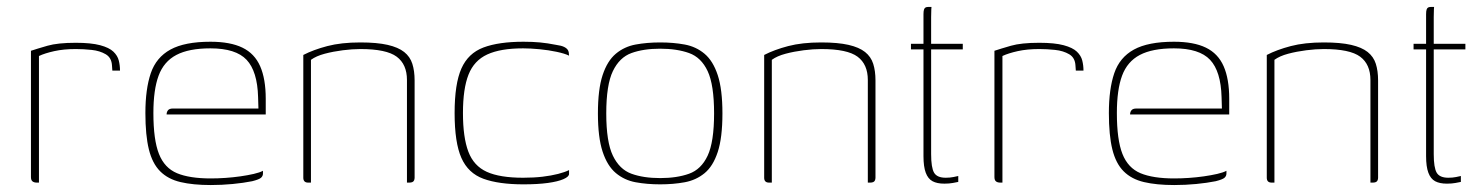

<svg xmlns="http://www.w3.org/2000/svg" viewBox="-20 -525 4255 552"><path d="M92 0H86Q78 0 73.5 -3.5Q69 -7 69 -16V-379Q87 -385 116.5 -393.5Q146 -402 198 -402Q242 -402 268 -395Q294 -388 306 -376.5Q318 -365 321.5 -351Q325 -337 325 -322H303L302 -336Q301 -359 284 -369Q267 -379 243.5 -381.5Q220 -384 198 -384Q163 -384 136 -378Q109 -372 92 -364Z M586 7Q535 7 499 -1.5Q463 -10 440.5 -32.5Q418 -55 408 -95.5Q398 -136 398 -200Q398 -269 413.5 -314.5Q429 -360 470 -382.5Q511 -405 585 -405Q642 -405 677 -388Q712 -371 728 -334.5Q744 -298 744 -241V-196H459Q459 -203 463 -208Q467 -213 477 -213H723L722 -246Q720 -320 689 -353Q658 -386 585 -386Q523 -386 487 -367Q451 -348 436 -307.5Q421 -267 421 -200Q421 -123 437 -82.5Q453 -42 489 -27Q525 -12 586 -12Q606 -12 628 -13.5Q650 -15 671 -18Q692 -21 709.5 -25Q727 -29 736 -34V-26Q736 -19 730.5 -14Q725 -9 705 -4Q680 1 649 4Q618 7 586 7Z M866 0Q852 0 852 -14V-367Q881 -382 921 -392.5Q961 -403 1016 -403Q1064 -403 1094.5 -396Q1125 -389 1142 -375.5Q1159 -362 1165.5 -341.5Q1172 -321 1172 -294V-14Q1172 -10 1170.5 -6.5Q1169 -3 1165.5 -1.5Q1162 0 1157 0H1150V-295Q1150 -340 1120.5 -362Q1091 -384 1016 -384Q993 -384 965.5 -380.5Q938 -377 913.5 -370.5Q889 -364 874 -353V0Z M1485 5Q1414 5 1370 -11Q1326 -27 1306.5 -71Q1287 -115 1287 -200Q1287 -284 1306.5 -328Q1326 -372 1370 -388.5Q1414 -405 1485 -405Q1511 -405 1532.5 -403Q1554 -401 1579 -396Q1594 -394 1602 -390Q1610 -386 1613 -380.5Q1616 -375 1616 -365Q1604 -371 1580.5 -376Q1557 -381 1531 -383.5Q1505 -386 1484 -386Q1419 -386 1381 -368.5Q1343 -351 1327 -310.5Q1311 -270 1311 -200Q1311 -130 1326.5 -89Q1342 -48 1379.5 -31Q1417 -14 1484 -14Q1515 -14 1540 -17Q1565 -20 1584.5 -25Q1604 -30 1616 -36V-25Q1616 -17 1600 -10Q1584 -3 1555 1Q1526 5 1485 5Z M1878 5Q1840 5 1807.5 -1Q1775 -7 1750.5 -27.5Q1726 -48 1712.5 -89Q1699 -130 1699 -199Q1699 -268 1712.5 -309Q1726 -350 1750.5 -370.5Q1775 -391 1807.5 -397Q1840 -403 1878 -403Q1916 -403 1948.5 -397Q1981 -391 2005.5 -370.5Q2030 -350 2043.5 -309Q2057 -268 2057 -199Q2057 -129 2043.5 -88Q2030 -47 2005.5 -27Q1981 -7 1948.5 -1Q1916 5 1878 5ZM1878 -13Q1926 -13 1961 -25.5Q1996 -38 2014.5 -77.5Q2033 -117 2033 -199Q2033 -281 2014.5 -320.5Q1996 -360 1961 -372.5Q1926 -385 1878 -385Q1830 -385 1795.5 -372.5Q1761 -360 1742 -320.5Q1723 -281 1723 -199Q1723 -117 1742 -77.5Q1761 -38 1795.5 -25.5Q1830 -13 1878 -13Z M2191 0Q2177 0 2177 -14V-367Q2206 -382 2246 -392.5Q2286 -403 2341 -403Q2389 -403 2419.5 -396Q2450 -389 2467 -375.5Q2484 -362 2490.5 -341.5Q2497 -321 2497 -294V-14Q2497 -10 2495.5 -6.5Q2494 -3 2490.5 -1.5Q2487 0 2482 0H2475V-295Q2475 -340 2445.5 -362Q2416 -384 2341 -384Q2318 -384 2290.5 -380.5Q2263 -377 2238.5 -370.5Q2214 -364 2199 -353V0Z M2695 3Q2674 3 2661 -4Q2648 -11 2641.5 -28.5Q2635 -46 2635 -76V-383H2599V-399H2635V-484Q2635 -493 2636.5 -497.5Q2638 -502 2641 -503.5Q2644 -505 2648 -505H2658Q2658 -505 2657.5 -498Q2657 -491 2657 -476V-399H2748V-383H2657V-82Q2657 -43 2665.5 -28.5Q2674 -14 2699 -14Q2711 -14 2721 -16Q2731 -18 2735 -19V-2Q2730 -1 2719.5 1Q2709 3 2695 3Z M2862 0H2856Q2848 0 2843.5 -3.5Q2839 -7 2839 -16V-379Q2857 -385 2886.5 -393.5Q2916 -402 2968 -402Q3012 -402 3038 -395Q3064 -388 3076 -376.5Q3088 -365 3091.5 -351Q3095 -337 3095 -322H3073L3072 -336Q3071 -359 3054 -369Q3037 -379 3013.5 -381.5Q2990 -384 2968 -384Q2933 -384 2906 -378Q2879 -372 2862 -364Z M3356 7Q3305 7 3269 -1.5Q3233 -10 3210.5 -32.5Q3188 -55 3178 -95.5Q3168 -136 3168 -200Q3168 -269 3183.5 -314.5Q3199 -360 3240 -382.5Q3281 -405 3355 -405Q3412 -405 3447 -388Q3482 -371 3498 -334.5Q3514 -298 3514 -241V-196H3229Q3229 -203 3233 -208Q3237 -213 3247 -213H3493L3492 -246Q3490 -320 3459 -353Q3428 -386 3355 -386Q3293 -386 3257 -367Q3221 -348 3206 -307.5Q3191 -267 3191 -200Q3191 -123 3207 -82.5Q3223 -42 3259 -27Q3295 -12 3356 -12Q3376 -12 3398 -13.5Q3420 -15 3441 -18Q3462 -21 3479.5 -25Q3497 -29 3506 -34V-26Q3506 -19 3500.5 -14Q3495 -9 3475 -4Q3450 1 3419 4Q3388 7 3356 7Z M3636 0Q3622 0 3622 -14V-367Q3651 -382 3691 -392.5Q3731 -403 3786 -403Q3834 -403 3864.5 -396Q3895 -389 3912 -375.5Q3929 -362 3935.5 -341.5Q3942 -321 3942 -294V-14Q3942 -10 3940.5 -6.5Q3939 -3 3935.5 -1.5Q3932 0 3927 0H3920V-295Q3920 -340 3890.5 -362Q3861 -384 3786 -384Q3763 -384 3735.5 -380.5Q3708 -377 3683.5 -370.5Q3659 -364 3644 -353V0Z M4140 3Q4119 3 4106 -4Q4093 -11 4086.5 -28.5Q4080 -46 4080 -76V-383H4044V-399H4080V-484Q4080 -493 4081.5 -497.5Q4083 -502 4086 -503.5Q4089 -505 4093 -505H4103Q4103 -505 4102.5 -498Q4102 -491 4102 -476V-399H4193V-383H4102V-82Q4102 -43 4110.5 -28.5Q4119 -14 4144 -14Q4156 -14 4166 -16Q4176 -18 4180 -19V-2Q4175 -1 4164.5 1Q4154 3 4140 3Z"/></svg>

Font: Genos Thin
Style: Regular
Weight: 100
Designer: Robert E. Leuschke
Foundry: Robert E. Leuschke
Version: Version 1.010